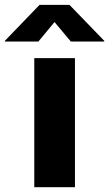

<svg xmlns="http://www.w3.org/2000/svg" viewBox="-89 -782 456 802"><path d="M54.2 0V-539.1H224.1V0ZM71.3 -608.4H-68.8V-611.3L76.2 -761.7H201.2L346.7 -611.3V-608.4H207L138.7 -689.9Z"/></svg>

Font: Inter 18pt ExtraBold
Style: Regular
Weight: 800
Designer: Rasmus Andersson
Foundry: rsms
Version: Version 4.001;git-66647c0bb